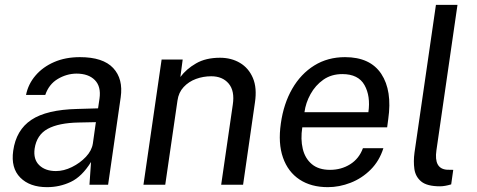

<svg xmlns="http://www.w3.org/2000/svg" viewBox="-20 -763 1970 793"><path d="M174.5 10Q103 10 63.8 -29.5Q24.5 -69 34.5 -140Q46.5 -226 109.5 -268Q172.5 -310 299 -313L385 -315.5L391 -356Q398 -405.5 371.8 -432.2Q345.5 -459 295.5 -459Q255 -458.5 218.5 -436.8Q182 -415 167 -371H87.5Q96.5 -416 126.8 -451.2Q157 -486.5 203.8 -506.8Q250.5 -527 310 -527Q405.5 -527 447.5 -482Q489.5 -437 478.5 -361L426.5 0H349.5L356 -94Q318.5 -33.5 272.5 -11.8Q226.5 10 174.5 10ZM211 -56.5Q243.5 -56.5 277 -73Q310.5 -89.5 334.8 -115.2Q359 -141 363.5 -170L376 -258.5L305.5 -257Q222.5 -255.5 177 -230.8Q131.5 -206 123 -149Q117 -105 142 -80.8Q167 -56.5 211 -56.5Z M572.5 0 647.5 -517H734.5L725 -445Q749.5 -478 789.8 -501.2Q830 -524.5 888.5 -524.5Q935.5 -524.5 971.2 -503.2Q1007 -482 1024.5 -441Q1042 -400 1033 -340L984 0H893.5L941.5 -331Q950 -387.5 924.5 -417.8Q899 -448 852.5 -448Q819.5 -448 789.5 -437Q759.5 -426 738.5 -403.5Q717.5 -381 713 -347.5L662.5 0Z M1334 10Q1265 10 1217.2 -21.5Q1169.5 -53 1148.8 -112Q1128 -171 1140 -253.5Q1151.5 -335 1187 -396.5Q1222.5 -458 1278 -492.5Q1333.5 -527 1405 -527Q1509 -527 1554.8 -457.8Q1600.5 -388.5 1583.5 -271L1579 -237H1228.5Q1221 -188 1230.5 -148.2Q1240 -108.5 1268 -85Q1296 -61.5 1343 -61.5Q1389.5 -61.5 1426.2 -84.5Q1463 -107.5 1479 -151H1563.5Q1547 -98.5 1511 -62.5Q1475 -26.5 1428.2 -8.2Q1381.5 10 1334 10ZM1237.5 -299.5H1501.5Q1511 -366 1485.5 -411.5Q1460 -457 1394 -457Q1348.5 -457 1315.5 -433.8Q1282.5 -410.5 1262.5 -374.2Q1242.5 -338 1237.5 -299.5Z M1797.5 6.5Q1744 6.5 1720 -13.2Q1696 -33 1691.5 -64.8Q1687 -96.5 1692 -133L1780.5 -743H1869.5L1782.5 -142Q1771.5 -66 1826 -62L1852 -61.5L1843.5 -1.5Q1817 6.5 1797.5 6.5Z"/></svg>

Font: Public Sans
Style: Italic
Weight: 400
Italic angle: -8°
Designer: The Public Sans project authors (U.S. Web Design System). Libre Franklin designed by Pablo Impallari and Rodrigo Fuenzal
Version: Version 1.008; ttfautohint (v1.8.1) -l 8 -r 50 -G 200 -x 14 